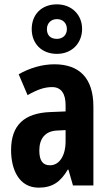

<svg xmlns="http://www.w3.org/2000/svg" viewBox="-20 -854 509 884"><path d="M242 -606C312 -606 358 -656 358 -721C358 -786 310 -834 242 -834C171 -834 126 -787 126 -720C126 -654 171 -606 242 -606ZM242 -675C211 -675 196 -693 196 -720C196 -747 215 -766 242 -766C270 -766 288 -747 288 -720C288 -693 269 -675 242 -675ZM230 -558C175 -558 116 -541 66 -512L107 -416C153 -442 185 -453 220 -453C263 -453 282 -421 282 -370V-341L210 -338C93 -333 31 -279 31 -163C31 -74 67 10 158 10C222 10 259 -17 292 -73H295L316 0H410V-363C410 -494 346 -558 230 -558ZM244 -253 282 -255V-204C282 -136 253 -93 210 -93C178 -93 161 -113 161 -161C161 -216 188 -251 244 -253Z"/></svg>

Font: Noto Sans Kannada ExtraCondensed
Style: Bold
Weight: 700
Width: 2
Designer: Jelle Bosma - Monotype Design Team
Foundry: Monotype Imaging Inc.
Version: Version 2.005